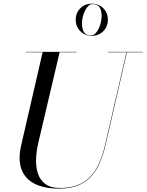

<svg xmlns="http://www.w3.org/2000/svg" viewBox="-20 -1040 820 1074"><path d="M309 15Q227.5 15 173.8 -12Q120 -39 100 -93.5Q80 -148 99 -230L219 -750H314L194 -240Q183 -193 181.8 -148.2Q180.5 -103.5 192.8 -67.5Q205 -31.5 234.8 -10Q264.5 11.5 314.5 11.5Q391 11.5 440.8 -17.2Q490.5 -46 520.5 -99.8Q550.5 -153.5 568 -230L688 -750H690.5L570.5 -230Q552.5 -151.5 521.5 -96.8Q490.5 -42 439.2 -13.5Q388 15 309 15ZM124 -747.5V-750H409V-747.5ZM584 -747.5V-750H779.5V-747.5ZM493.5 -839.5Q455.5 -839.5 429.5 -865.5Q403.5 -891.5 403.5 -929.5Q403.5 -968 429.5 -993.8Q455.5 -1019.5 493.5 -1019.5Q532 -1019.5 557.8 -993.8Q583.5 -968 583.5 -929.5Q583.5 -891.5 557.8 -865.5Q532 -839.5 493.5 -839.5ZM488.5 -842Q502.5 -842 513.5 -852.8Q524.5 -863.5 532.2 -880Q540 -896.5 544.2 -915Q548.5 -933.5 548.5 -949Q548.5 -980.5 537.5 -998.8Q526.5 -1017 498.5 -1017Q484.5 -1017 473.5 -1006.2Q462.5 -995.5 454.8 -979Q447 -962.5 442.8 -944.2Q438.5 -926 438.5 -910Q438.5 -878.5 449.8 -860.2Q461 -842 488.5 -842Z"/></svg>

Font: Bodoni Moda 72pt
Style: Italic
Weight: 400
Italic angle: -13°
Designer: Owen Earl
Foundry: indestructible type
Version: Version 2.005